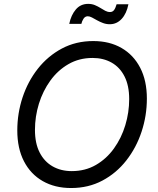

<svg xmlns="http://www.w3.org/2000/svg" viewBox="-20 -946 805 976"><path d="M341.3 9.8Q258.8 9.8 197.3 -25.4Q135.7 -60.5 101.8 -126.2Q67.9 -191.9 67.9 -283.2Q67.9 -369.6 94.7 -450.9Q121.6 -532.2 172.4 -596.7Q223.1 -661.1 294.4 -699.2Q365.7 -737.3 454.1 -737.3Q536.6 -737.3 597.7 -702.1Q658.7 -667 692.6 -601.6Q726.6 -536.1 726.6 -444.8Q726.6 -357.9 699.7 -276.6Q672.9 -195.3 622.3 -130.6Q571.8 -65.9 500.7 -28.1Q429.7 9.8 341.3 9.8ZM344.7 -76.2Q413.1 -76.2 467.3 -107.4Q521.5 -138.7 559.3 -191.4Q597.2 -244.1 616.9 -309.3Q636.7 -374.5 636.7 -442.4Q636.7 -510.7 613 -557.4Q589.4 -604 547.4 -627.7Q505.4 -651.4 450.7 -651.4Q382.3 -651.4 328.1 -620.1Q273.9 -588.9 235.8 -536.1Q197.8 -483.4 177.7 -418.5Q157.7 -353.5 157.7 -285.6Q157.7 -217.3 181.6 -170.7Q205.6 -124 247.8 -100.1Q290 -76.2 344.7 -76.2ZM538.1 -822.8Q520 -822.8 503.7 -828.9Q487.3 -835 473.1 -843Q459 -851.1 447.3 -857.2Q435.5 -863.3 426.3 -863.3Q412.6 -863.3 404.5 -850.8Q396.5 -838.4 393.6 -824.7H332Q341.3 -869.6 365.5 -897.9Q389.6 -926.3 428.2 -926.3Q447.3 -926.3 462.4 -919.9Q477.5 -913.6 490.5 -905.5Q503.4 -897.5 515.1 -891.1Q526.9 -884.8 539.1 -884.8Q551.8 -884.8 559.3 -894.3Q566.9 -903.8 572.8 -924.3H632.8Q623.5 -877 598.4 -849.9Q573.2 -822.8 538.1 -822.8Z"/></svg>

Font: Adwaita Sans
Style: Italic
Weight: 400
Italic angle: -9.39999°
Designer: Rasmus Andersson
Foundry: rsms
Version: Version 4.001;git-9221beed3